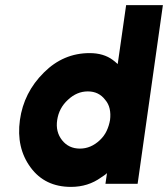

<svg xmlns="http://www.w3.org/2000/svg" viewBox="-20 -720 658 752"><path d="M324 -362Q281 -362 246 -329Q211 -297 204 -250Q197 -204 223 -171Q249 -138 293 -138Q336 -138 371 -171Q388 -187 397.5 -207Q407 -227 411 -250Q414 -274 409.5 -294Q405 -314 392 -329Q367 -362 324 -362ZM331 -512Q386 -512 422 -485Q427 -481 432 -477Q437 -473 441 -469L474 -700H618L519 0H393L399 -42Q394 -37 388 -33Q382 -29 376 -25Q325 12 258 12Q156 12 100 -64Q43 -141 58 -250Q73 -358 152 -436Q228 -512 331 -512Z"/></svg>

Font: Unageo
Style: ExtraBold-Italic
Weight: 800
Designer: Richard Sepsi
Foundry: Richard Sepsi
Version: Version 2.000